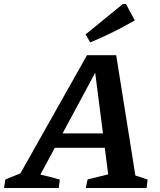

<svg xmlns="http://www.w3.org/2000/svg" viewBox="-56 -940 799 960"><path d="M621 -62Q637 -58 652.5 -52.5Q668 -47 682 -42L677 0H373L382 -43L485 -68L414 -623L443 -619L146 -67Q170 -62 194.5 -55.5Q219 -49 243 -42L238 0H-36L-29 -43L46 -73L379 -664H525ZM164 -201 198 -273H535L543 -201ZM395 -728 372 -768 558 -920H574L618 -838Q564 -807 509 -779.5Q454 -752 395 -728Z"/></svg>

Font: Piazzolla Thin
Style: Bold Italic
Weight: 700
Italic angle: -11.3°
Version: Version 2.005